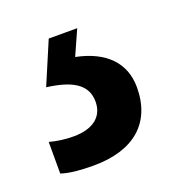

<svg xmlns="http://www.w3.org/2000/svg" viewBox="-61 -51 313 342"><g transform="rotate(-20 95.5 120.0)"><path d="M183 135C183 89 153 58 98 47L119 0H65L31 80C78 86 105 101 105 134C105 161 86 179 47 179C32 179 16 177 2 173V233C17 238 38 240 63 240C139 240 183 203 183 135Z"/></g></svg>

Font: Noto Sans Khmer ExtraCondensed Medium
Style: Regular
Weight: 500
Width: 2
Designer: Danh Hong and the Monotype Design Team
Foundry: Monotype Imaging Inc.
Version: Version 2.004